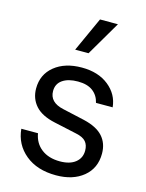

<svg xmlns="http://www.w3.org/2000/svg" viewBox="-115 -821 687 901"><g transform="rotate(15 228.5 -370.0)"><path d="M181 -583 257 -750H344L246 -583ZM33 -159H114Q122 -112 157 -85Q192 -58 247 -58Q295 -58 322 -79.5Q349 -101 349 -137Q349 -164 335 -180.5Q321 -197 287 -204L177 -228Q112 -242 81.5 -276.5Q51 -311 51 -360Q51 -428 101.5 -469Q152 -510 234 -510Q314 -510 364.5 -469.5Q415 -429 421 -367H340Q332 -402 305.5 -422Q279 -442 233 -442Q186 -442 158.5 -423Q131 -404 131 -369Q131 -314 199 -299L306 -275Q370 -260 399.5 -227Q429 -194 429 -144Q429 -73 378.5 -31.5Q328 10 246 10Q154 10 97 -37Q40 -84 33 -159Z"/></g></svg>

Font: CBA Beacon Sans
Style: Regular
Weight: 400
Designer: Wei Huang
Foundry: Wei Huang
Version: Version 1.002